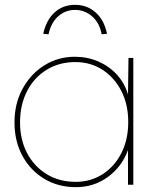

<svg xmlns="http://www.w3.org/2000/svg" viewBox="-20 -765 642 795"><path d="M294 10Q221 10 163.5 -24.5Q106 -59 73 -119.5Q40 -180 40 -258Q40 -337 74 -398.5Q108 -460 164.5 -495Q221 -530 290 -530Q342 -530 387 -510.5Q432 -491 464 -456Q496 -421 510 -374L512 -525H532V0H510V-144Q485 -75 427 -32.5Q369 10 294 10ZM294 -12Q355 -12 404.5 -43.5Q454 -75 482.5 -131Q511 -187 511 -260Q511 -332 482.5 -388Q454 -444 404.5 -476Q355 -508 292 -508Q225 -508 173 -476Q121 -444 92 -387.5Q63 -331 63 -258Q63 -187 92 -131.5Q121 -76 173 -44Q225 -12 294 -12ZM181 -623 159 -625Q171 -681 205.5 -713Q240 -745 291 -745Q341 -745 376.5 -713Q412 -681 423 -625L401 -623Q392 -671 361 -697.5Q330 -724 291 -724Q251 -724 221 -697.5Q191 -671 181 -623Z"/></svg>

Font: Lexend Thin
Style: Regular
Weight: 100
Designer: Bonnie Shaver-Troup, Thomas Jockin
Foundry: Lexend
Version: Version 1.007; ttfautohint (v1.8.3)